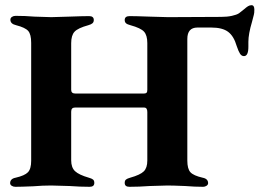

<svg xmlns="http://www.w3.org/2000/svg" viewBox="-20 -716 999 739"><path d="M701 -566V-98Q701 -66 713 -53Q725 -40 760 -32Q781 -28 781 -11Q781 -5 775 -1Q769 3 762 3Q729 3 693 0Q645 -2 625 -2Q606 -2 556 0Q516 3 478 3Q460 3 460 -12Q460 -21 465 -25Q470 -29 481 -32Q520 -43 533.5 -56.5Q547 -70 547 -98V-285Q547 -302 535 -302H268Q254 -302 254 -286V-99Q254 -71 269 -57Q284 -43 322 -32Q333 -29 338 -25Q343 -21 343 -12Q343 3 325 3Q289 3 248 0Q196 -2 177 -2Q144 -2 108 1Q60 3 39 3Q31 3 25 -1Q19 -5 19 -11Q19 -28 40 -32Q75 -40 87.5 -53Q100 -66 100 -97V-551Q100 -584 88.5 -597Q77 -610 42 -619Q20 -624 20 -640Q20 -647 26 -651Q32 -655 40 -655Q77 -655 113 -652Q159 -650 177 -650Q194 -650 246 -652Q300 -654 323 -654Q341 -654 341 -639Q341 -631 336 -626.5Q331 -622 320 -619Q280 -608 267 -594Q254 -580 254 -550V-370Q254 -356 270 -356H534Q541 -356 544 -359Q547 -362 547 -370V-550Q547 -580 534.5 -594Q522 -608 482 -619Q470 -622 465 -626.5Q460 -631 460 -639Q460 -654 479 -654Q502 -654 556 -652Q608 -650 627 -650L831 -651Q854 -651 872.5 -655Q891 -659 900 -665L919 -680Q928 -688 934.5 -692Q941 -696 948 -696Q959 -696 959 -679Q959 -665 957 -659L950 -632Q936 -585 936 -555V-536Q936 -500 919 -500Q910 -500 904 -509Q898 -518 891 -539Q880 -577 858 -593.5Q836 -610 793 -610H740Q701 -610 701 -566Z"/></svg>

Font: EB Garamond
Style: Bold
Weight: 700
Designer: Georg Duffner and Octavio Pardo
Foundry: Georg Duffner
Version: Version 1.000; ttfautohint (v1.6)